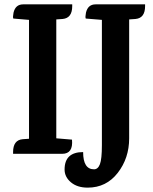

<svg xmlns="http://www.w3.org/2000/svg" viewBox="-20 -705 703 880"><path d="M418 -685H645Q645 -685 645 -677Q645 -622 601 -618L572 -616V-71Q572 20 519.5 87.5Q467 155 382 155Q334 155 305 130.5Q276 106 276 72Q276 -8 361 -8Q361 71 411 71Q429 71 438 47.5Q447 24 447 -40V-614H446L373 -620Q370 -626 374 -647Q383 -685 418 -685ZM265 0H40V-8Q40 -63 84 -67L113 -69V-614H112L41 -620Q38 -626 42 -647Q51 -685 86 -685H311V-677Q311 -622 267 -618L238 -616V-71H239L310 -65Q316 0 265 0Z"/></svg>

Font: Karma
Style: Bold
Weight: 700
Designer: Joana Correia
Foundry: Indian Type Foundry
Version: Version 1.202;PS 1.0;hotconv 1.0.78;makeotf.lib2.5.61930; tt